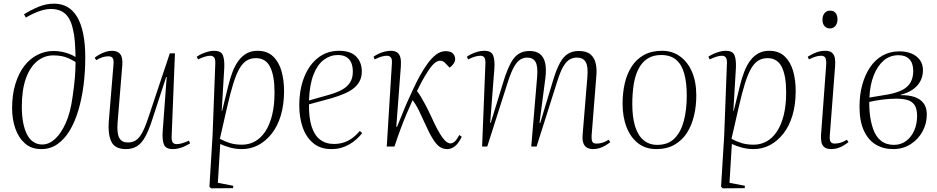

<svg xmlns="http://www.w3.org/2000/svg" viewBox="-20 -799 5112 1047"><path d="M111 -721Q147 -744 189 -761.5Q231 -779 275 -779Q316 -779 347.5 -761Q379 -743 400.5 -707Q422 -671 433.5 -615.5Q445 -560 445 -486Q445 -407 435.5 -333.5Q426 -260 407 -196.5Q388 -133 359.5 -86Q331 -39 292.5 -12.5Q254 14 205 14Q151 14 116 -17Q81 -48 63.5 -98.5Q46 -149 46 -209Q46 -283 64 -341.5Q82 -400 112.5 -439.5Q143 -479 184.5 -500Q226 -521 272 -521Q296 -521 318 -516.5Q340 -512 359 -504.5Q378 -497 392 -488Q391 -534 388 -573Q385 -612 378 -638Q370 -677 354 -702Q338 -727 314 -738.5Q290 -750 258 -750Q226 -750 190 -736.5Q154 -723 121 -703ZM210 -11Q247 -11 280 -41Q313 -71 338.5 -128Q364 -185 375 -266Q385 -331 388.5 -378Q392 -425 392 -461Q372 -473 353 -481.5Q334 -490 313.5 -493.5Q293 -497 271 -497Q222 -497 183 -465.5Q144 -434 121.5 -372Q99 -310 99 -218Q99 -168 106.5 -129.5Q114 -91 128 -64.5Q142 -38 163 -24.5Q184 -11 210 -11Z M496 -484Q507 -493 522 -501.5Q537 -510 555 -516Q573 -522 591 -522Q621 -522 635.5 -504Q650 -486 647 -445L621 -128Q617 -70 631 -46Q645 -22 677 -22Q699 -22 717 -31.5Q735 -41 752 -69.5Q769 -98 788 -155L906 -508H934L916 -56Q915 -33 921.5 -23Q928 -13 944 -13Q956 -13 972 -17.5Q988 -22 1010 -32L1017 -17Q1007 -12 996 -6Q985 0 972.5 4.5Q960 9 947.5 11.5Q935 14 922 14Q884 14 874 -11Q864 -36 867 -81L889 -379H886L809 -143Q790 -85 770.5 -50.5Q751 -16 726 -1Q701 14 667 14Q606 14 587 -27Q568 -68 573 -134L599 -449Q601 -471 595 -481.5Q589 -492 571 -492Q555 -492 539 -487Q523 -482 505 -471Z M1154 -452Q1155 -476 1148 -485.5Q1141 -495 1126 -495Q1114 -495 1097.5 -490Q1081 -485 1060 -475L1053 -490Q1068 -500 1083.5 -506.5Q1099 -513 1115 -517.5Q1131 -522 1148 -522Q1185 -522 1195 -498.5Q1205 -475 1203 -429L1189 -194H1191L1225 -332Q1235 -373 1248.5 -408Q1262 -443 1281 -468.5Q1300 -494 1325.5 -508Q1351 -522 1384 -522Q1437 -522 1469 -491.5Q1501 -461 1515 -411.5Q1529 -362 1529 -303Q1529 -229 1511.5 -170Q1494 -111 1461.5 -70Q1429 -29 1388 -7.5Q1347 14 1300 14Q1266 14 1234.5 5.5Q1203 -3 1181 -14L1168 198L1252 214L1251 227L1131 228L1122 219L1139 -57ZM1376 -482Q1348 -482 1326.5 -469.5Q1305 -457 1287 -427Q1269 -397 1252.5 -344.5Q1236 -292 1218 -213L1179 -42Q1207 -27 1235 -18.5Q1263 -10 1300 -10Q1338 -10 1370.5 -28Q1403 -46 1427 -82.5Q1451 -119 1464 -172Q1477 -225 1477 -295Q1477 -341 1471 -375.5Q1465 -410 1453 -434Q1441 -458 1421.5 -470Q1402 -482 1376 -482Z M1829 -522Q1892 -522 1922.5 -490.5Q1953 -459 1953 -409Q1953 -378 1940 -354.5Q1927 -331 1904.5 -314.5Q1882 -298 1852.5 -286Q1823 -274 1790 -264L1665 -230Q1664 -158 1679 -110Q1694 -62 1725 -38Q1756 -14 1801 -14Q1826 -14 1849.5 -20.5Q1873 -27 1896 -42.5Q1919 -58 1942 -85L1955 -73Q1941 -55 1923.5 -39.5Q1906 -24 1885.5 -12Q1865 0 1841 7Q1817 14 1787 14Q1727 14 1688 -18.5Q1649 -51 1630.5 -105Q1612 -159 1612 -223Q1612 -310 1638.5 -377.5Q1665 -445 1714 -483.5Q1763 -522 1829 -522ZM1904 -408Q1904 -439 1894.5 -459Q1885 -479 1867 -489Q1849 -499 1822 -499Q1781 -499 1746 -473Q1711 -447 1689.5 -392Q1668 -337 1665 -251L1774 -282Q1817 -294 1845.5 -310Q1874 -326 1889 -349.5Q1904 -373 1904 -408Z M2141 -108 2145 -107Q2159 -140 2172.5 -174.5Q2186 -209 2201.5 -244Q2217 -279 2233.5 -314Q2250 -349 2267 -381Q2288 -419 2310 -450Q2332 -481 2357 -500.5Q2382 -520 2410 -520Q2438 -520 2450 -507Q2462 -494 2462 -477Q2462 -465 2454 -452.5Q2446 -440 2432 -430L2410 -453Q2403 -461 2395.5 -464.5Q2388 -468 2379 -468Q2362 -467 2344.5 -450Q2327 -433 2307 -400Q2297 -385 2282.5 -358.5Q2268 -332 2254 -302Q2264 -290 2274.5 -272.5Q2285 -255 2298.5 -230Q2312 -205 2329 -169Q2349 -124 2365 -94.5Q2381 -65 2393.5 -48Q2406 -31 2416.5 -24Q2427 -17 2436 -17Q2449 -17 2460.5 -28Q2472 -39 2485 -63L2498 -53Q2488 -32 2476 -17Q2464 -2 2449.5 6Q2435 14 2418 14Q2396 14 2377.5 1.5Q2359 -11 2339 -43.5Q2319 -76 2292 -137Q2276 -173 2265 -195Q2254 -217 2245.5 -230.5Q2237 -244 2230 -253Q2211 -211 2195 -173Q2179 -135 2164 -94.5Q2149 -54 2131 0H2089L2117 -452Q2119 -476 2111.5 -485.5Q2104 -495 2089 -495Q2077 -495 2061 -490.5Q2045 -486 2023 -475L2017 -490Q2030 -499 2045 -506Q2060 -513 2077.5 -517.5Q2095 -522 2112 -522Q2134 -522 2146.5 -512.5Q2159 -503 2163.5 -484.5Q2168 -466 2166 -438Z M2909 -379Q2914 -437 2900.5 -461Q2887 -485 2855 -485Q2836 -485 2818.5 -475Q2801 -465 2784.5 -437Q2768 -409 2750 -354L2637 0H2609L2627 -452Q2628 -475 2621.5 -485Q2615 -495 2599 -495Q2587 -495 2571 -490.5Q2555 -486 2533 -475L2526 -490Q2539 -499 2554.5 -506Q2570 -513 2587 -517.5Q2604 -522 2621 -522Q2659 -522 2669 -497Q2679 -472 2676 -427L2653 -129H2656L2729 -366Q2748 -424 2766.5 -457.5Q2785 -491 2809.5 -506Q2834 -521 2868 -521Q2904 -521 2925 -504Q2946 -487 2953 -454.5Q2960 -422 2954 -373L2922 -129H2926L2997 -364Q3015 -423 3034 -457Q3053 -491 3077.5 -506Q3102 -521 3136 -521Q3178 -521 3200 -502.5Q3222 -484 3229 -451Q3236 -418 3231 -374L3206 -58Q3205 -37 3210 -26.5Q3215 -16 3233 -16Q3250 -16 3266 -21Q3282 -26 3299 -37L3308 -24Q3297 -15 3282 -6Q3267 3 3250 8.5Q3233 14 3214 14Q3194 14 3180.5 6Q3167 -2 3161 -19Q3155 -36 3157 -63L3183 -379Q3188 -438 3173.5 -461.5Q3159 -485 3126 -485Q3106 -485 3088 -475.5Q3070 -466 3053 -438.5Q3036 -411 3018 -353L2906 0H2877Z M3559 14Q3501 14 3460 -17.5Q3419 -49 3397 -105Q3375 -161 3375 -234Q3375 -293 3387 -345Q3399 -397 3425 -437Q3451 -477 3492 -499.5Q3533 -522 3591 -522Q3645 -522 3687 -492.5Q3729 -463 3753 -408.5Q3777 -354 3777 -278Q3777 -221 3764.5 -168Q3752 -115 3726 -74.5Q3700 -34 3658.5 -10Q3617 14 3559 14ZM3564 -9Q3623 -9 3658 -44Q3693 -79 3709 -140Q3725 -201 3725 -277Q3725 -349 3711 -398.5Q3697 -448 3666.5 -473.5Q3636 -499 3585 -499Q3541 -499 3510.5 -479Q3480 -459 3461.5 -422.5Q3443 -386 3435.5 -337.5Q3428 -289 3428 -231Q3428 -159 3443.5 -109.5Q3459 -60 3489.5 -34.5Q3520 -9 3564 -9Z M3944 -452Q3945 -476 3938 -485.5Q3931 -495 3916 -495Q3904 -495 3887.5 -490Q3871 -485 3850 -475L3843 -490Q3858 -500 3873.5 -506.5Q3889 -513 3905 -517.5Q3921 -522 3938 -522Q3975 -522 3985 -498.5Q3995 -475 3993 -429L3979 -194H3981L4015 -332Q4025 -373 4038.5 -408Q4052 -443 4071 -468.5Q4090 -494 4115.5 -508Q4141 -522 4174 -522Q4227 -522 4259 -491.5Q4291 -461 4305 -411.5Q4319 -362 4319 -303Q4319 -229 4301.5 -170Q4284 -111 4251.5 -70Q4219 -29 4178 -7.5Q4137 14 4090 14Q4056 14 4024.5 5.5Q3993 -3 3971 -14L3958 198L4042 214L4041 227L3921 228L3912 219L3929 -57ZM4166 -482Q4138 -482 4116.5 -469.5Q4095 -457 4077 -427Q4059 -397 4042.5 -344.5Q4026 -292 4008 -213L3969 -42Q3997 -27 4025 -18.5Q4053 -10 4090 -10Q4128 -10 4160.5 -28Q4193 -46 4217 -82.5Q4241 -119 4254 -172Q4267 -225 4267 -295Q4267 -341 4261 -375.5Q4255 -410 4243 -434Q4231 -458 4211.5 -470Q4192 -482 4166 -482Z M4485 -441Q4487 -469 4481.5 -482Q4476 -495 4458 -495Q4444 -495 4428.5 -490.5Q4413 -486 4391 -475L4385 -490Q4409 -505 4432 -513.5Q4455 -522 4480 -522Q4505 -522 4517 -511.5Q4529 -501 4532.5 -482.5Q4536 -464 4534 -440L4505 -60Q4503 -34 4510 -25Q4517 -16 4531 -16Q4546 -16 4562.5 -20.5Q4579 -25 4598 -37L4607 -24Q4594 -14 4579 -5Q4564 4 4547.5 9Q4531 14 4512 14Q4489 14 4476 4Q4463 -6 4459.5 -23.5Q4456 -41 4457 -61ZM4465 -691Q4465 -714 4476.5 -727.5Q4488 -741 4506 -741Q4520 -741 4528.5 -735.5Q4537 -730 4542 -719.5Q4547 -709 4547 -694Q4547 -673 4536 -658.5Q4525 -644 4505 -644Q4488 -644 4476.5 -656.5Q4465 -669 4465 -691Z M4851 14Q4796 14 4755 -11Q4714 -36 4690.5 -87.5Q4667 -139 4667 -218Q4667 -282 4682 -336.5Q4697 -391 4724.5 -432Q4752 -473 4792.5 -496Q4833 -519 4885 -519Q4921 -519 4949.5 -507.5Q4978 -496 4995.5 -473Q5013 -450 5013 -416Q5013 -383 4998.5 -356Q4984 -329 4957 -310.5Q4930 -292 4891 -282V-280Q4934 -281 4966 -270.5Q4998 -260 5016 -236.5Q5034 -213 5034 -175Q5034 -125 5010.5 -82Q4987 -39 4945.5 -12.5Q4904 14 4851 14ZM4855 -9Q4893 -9 4921.5 -30.5Q4950 -52 4965.5 -87.5Q4981 -123 4981 -167Q4981 -206 4967 -226.5Q4953 -247 4927 -254Q4901 -261 4866 -261Q4835 -261 4793.5 -256Q4752 -251 4720 -243Q4720 -227 4720.5 -216Q4721 -205 4722 -189Q4727 -136 4741.5 -95Q4756 -54 4784 -31.5Q4812 -9 4855 -9ZM4721 -267 4823 -284Q4871 -293 4901.5 -309Q4932 -325 4946 -351Q4960 -377 4960 -412Q4960 -454 4939 -476Q4918 -498 4880 -498Q4833 -498 4799 -469Q4765 -440 4744.5 -388Q4724 -336 4721 -267Z"/></svg>

Font: Literata 60pt ExtraLight
Style: Italic
Weight: 250
Italic angle: -2°
Designer: Latin by Veronika Burian and Jose Scaglione. Greek by Irene Vlachou. Cyrillic by Vera Evstafieva
Foundry: TypeTogether
Version: Version 3.103;gftools[0.9.29]